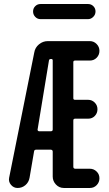

<svg xmlns="http://www.w3.org/2000/svg" viewBox="-20 -935 540 955"><path d="M181.6 -915H418Q433.6 -915 444.3 -904.3Q455.1 -893.6 455.1 -877.9Q455.1 -862.3 443.8 -851.1Q432.6 -839.8 418 -839.8H181.6Q166 -839.8 155.3 -851.1Q144.5 -862.3 144.5 -877.9Q144.5 -893.6 155.3 -904.3Q166 -915 181.6 -915ZM223.6 -634.8 167 -291Q166 -288.1 168.5 -285.2Q170.9 -282.2 173.8 -282.2H233.4Q242.2 -282.2 242.2 -291V-634.8Q242.2 -641.6 234.4 -641.6Q224.6 -641.6 223.6 -634.8ZM67.4 0Q47.9 0 34.7 -15.6Q21.5 -31.2 25.4 -50.8L150.4 -673.8Q154.3 -698.2 173.8 -714.4Q193.4 -730.5 217.8 -730.5H426.8Q446.3 -730.5 460.4 -716.3Q474.6 -702.1 474.6 -682.1Q474.6 -662.1 460.9 -647.9Q447.3 -633.8 426.8 -633.8H353.5Q344.7 -633.8 344.7 -626V-446.3Q344.7 -438.5 353.5 -438.5H418.9Q437.5 -438.5 451.2 -424.8Q464.8 -411.1 464.8 -391.6Q464.8 -372.1 451.7 -358.4Q438.5 -344.7 418.9 -344.7H353.5Q344.7 -344.7 344.7 -335.9V-105.5Q344.7 -96.7 353.5 -95.7H426.8Q446.3 -95.7 460.4 -82Q474.6 -68.4 474.6 -48.3Q474.6 -28.3 460.9 -14.2Q447.3 0 426.8 0H297.9Q274.4 0 258.3 -17.1Q242.2 -34.2 242.2 -56.6V-180.7Q242.2 -189.5 233.4 -190.4H159.2Q150.4 -190.4 149.4 -181.6L127 -50.8Q123 -28.3 106.4 -14.2Q89.8 0 67.4 0Z"/></svg>

Font: Rounded Mgen+ 2m medium
Style: Regular
Weight: 500
Designer: [Source Han Sans]
Ryoko NISHIZUKA  (kana & ideographs); Paul D. Hunt (Latin, Greek & Cyrillic); Wenlong ZHANG  (bopomofo
Version: Version 1.059.20150602